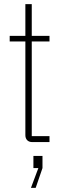

<svg xmlns="http://www.w3.org/2000/svg" viewBox="-20 -689 290 931"><path d="M137 0Q121 0 112 -9Q103 -18 103 -34V-669H134V-29H220V0ZM27 -488V-515H220V-488ZM130 222 166 126H142V67H186V126L153 222Z"/></svg>

Font: Hubot Sans Condensed ExtraLight
Style: Regular
Weight: 200
Width: 3
Designer: Deni Anggara
Foundry: GitHub, Inc., Subsidiary of Microsoft Corporation
Version: Version 2.000